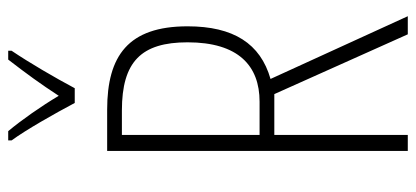

<svg xmlns="http://www.w3.org/2000/svg" viewBox="-286 -702 989 456"><g transform="rotate(-90 208.0 -474.5)"><path d="M191 -791H226C251 -838 286 -898 315 -941V-949H294C260 -905 236 -872 208 -829C183 -871 150 -918 124 -949H102V-941C127 -907 165 -840 191 -791ZM175 -714H77V0H115V-317H212L354 0H397L248 -326C332 -350 373 -414 373 -523C373 -664 303 -714 175 -714ZM173 -679C289 -679 335 -633 335 -523C335 -402 279 -352 194 -352H115V-679Z"/></g></svg>

Font: Noto Sans Kannada ExtraCondensed ExtraLight
Style: Regular
Weight: 200
Width: 2
Designer: Jelle Bosma - Monotype Design Team
Foundry: Monotype Imaging Inc.
Version: Version 2.005